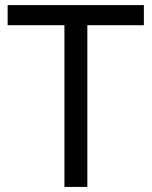

<svg xmlns="http://www.w3.org/2000/svg" viewBox="-20 -734 596 754"><path d="M323 0H233V-635H10V-714H545V-635H323Z"/></svg>

Font: Noto Music
Style: Regular
Weight: 400
Designer: Monotype Design Team, Benjamin Yang
Foundry: Monotype Imaging Inc.
Version: Version 2.002; ttfautohint (v1.8.4.7-5d5b)